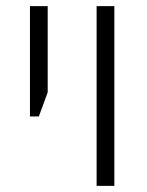

<svg xmlns="http://www.w3.org/2000/svg" viewBox="-20 -608 481 628"><path d="M296 0V-588H354V0ZM78 -227V-588H136V-306L107 -227Z"/></svg>

Font: Noto Sans Hebrew Light
Style: Regular
Weight: 300
Designer: Monotype Design Team
Foundry: Monotype Imaging Inc.
Version: Version 2.003